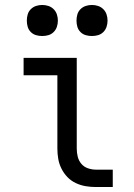

<svg xmlns="http://www.w3.org/2000/svg" viewBox="-20 -753 540 773"><path d="M366 0Q345 0 324.5 -3.5Q304 -7 285 -16Q266 -25 251.5 -40Q237 -55 227.5 -74Q218 -93 214.5 -113.5Q211 -134 211 -155V-450H75V-520H289V-155Q289 -138 293 -122Q297 -106 307.5 -93.5Q318 -81 334 -75.5Q350 -70 366 -70H434V0ZM350 -608Q337 -608 325 -611.5Q313 -615 304 -624Q295 -633 291.5 -645Q288 -657 288 -670Q288 -683 291.5 -695Q295 -707 304 -716Q313 -725 325 -729Q337 -733 350 -733Q363 -733 375 -729Q387 -725 396 -716Q405 -707 409 -695Q413 -683 413 -670Q413 -657 409 -645Q405 -633 396 -624Q387 -615 375 -611.5Q363 -608 350 -608ZM150 -608Q137 -608 125 -611.5Q113 -615 104 -624Q95 -633 91.5 -645Q88 -657 88 -670Q88 -683 91.5 -695Q95 -707 104 -716Q113 -725 125 -729Q137 -733 150 -733Q163 -733 175 -729Q187 -725 196 -716Q205 -707 209 -695Q213 -683 213 -670Q213 -657 209 -645Q205 -633 196 -624Q187 -615 175 -611.5Q163 -608 150 -608Z"/></svg>

Font: Iosevka Gothic
Style: Regular
Weight: 400
Monospace: yes
Designer: Belleve Invis
Foundry: Belleve Invis
Version: Version 15.5.1; ttfautohint (v1.8.4)